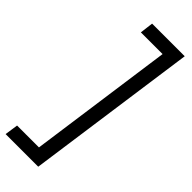

<svg xmlns="http://www.w3.org/2000/svg" viewBox="-328 -755 949 949"><g transform="rotate(45 146.0 -281.0)"><path d="M317.9 -730 191.9 168H-36.1L-25.9 98.1H127L232.9 -660.2H81.1L89.8 -730Z"/></g></svg>

Font: Human Sans
Style: Italic
Weight: 400
Italic angle: -8°
Designer: Tim Radville
Foundry: Continuum
Version: Version 1.000;FEAKit 1.0